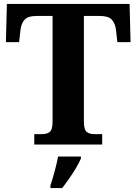

<svg xmlns="http://www.w3.org/2000/svg" viewBox="-20 -734 693 975"><path d="M154 0V-53H196Q218 -53 232.5 -64Q247 -75 247 -118V-653H167Q122 -653 105 -634Q88 -615 84 -582L77 -520H10L15 -714H638L643 -520H576L569 -582Q565 -615 548 -634Q531 -653 486 -653H406V-118Q406 -75 420.5 -64Q435 -53 457 -53H499V0ZM236 208Q246 178 257.5 136Q269 94 275 61H391V71Q382 92 366 119Q350 146 331.5 172.5Q313 199 296 221H236Z"/></svg>

Font: Noto Naskh Arabic
Style: Bold
Weight: 700
Designer: Monotype Design Team, David Williams, Mohamad Dakak and Nizar Qandah
Foundry: Monotype Imaging Inc.
Version: Version 2.016